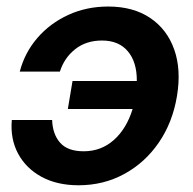

<svg xmlns="http://www.w3.org/2000/svg" viewBox="-20 -547 583 579"><path d="M216.8 11.7Q151.9 11.7 105 -13.9Q58.1 -39.6 34.4 -84Q10.7 -128.4 15.6 -185.1H137.2Q138.7 -142.1 161.4 -116.5Q184.1 -90.8 232.4 -90.8Q285.2 -90.8 323.5 -125Q361.8 -159.2 379.9 -218.3H184.6L198.7 -302.7H392.6Q393.1 -359.4 365.7 -392.1Q338.4 -424.8 287.6 -424.8Q239.7 -424.8 206.8 -398.7Q173.8 -372.6 160.6 -331.1H39.6Q54.7 -388.7 93 -432.9Q131.3 -477.1 186.3 -502.2Q241.2 -527.3 306.2 -527.3Q381.8 -527.3 432.9 -492.9Q483.9 -458.5 505.4 -397.7Q526.9 -336.9 513.7 -257.3Q500.5 -177.7 459 -117.2Q417.5 -56.6 355 -22.5Q292.5 11.7 216.8 11.7Z"/></svg>

Font: Inter Display SemiBold
Style: Italic
Weight: 600
Italic angle: -9.39999°
Designer: Rasmus Andersson
Foundry: rsms
Version: Version 4.000;git-a52131595